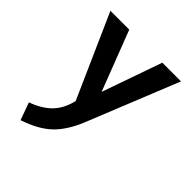

<svg xmlns="http://www.w3.org/2000/svg" viewBox="-195 -614 973 973"><g transform="rotate(45 291.0 -128.0)"><path d="M74 135Q140 112 180.5 71.5Q221 31 237 -37L38 -485H173L297 -163L410 -485H544L346 6Q309 97 255.5 147.5Q202 198 108 229Z"/></g></svg>

Font: Niramit SemiBold
Style: Regular
Weight: 600
Designer: Katatrad Aksorn Co.,Ltd.
Foundry: Cadson Demak Co.,Ltd.
Version: Version 1.001; ttfautohint (v1.6)